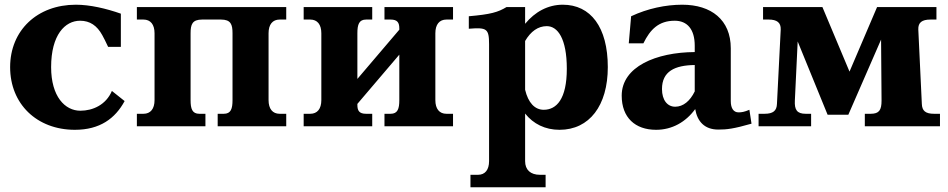

<svg xmlns="http://www.w3.org/2000/svg" viewBox="-20 -536 4025 815"><path d="M439 -337H493V-478C430 -500 362 -516 302 -516C138 -516 23 -407 23 -251C23 -95 136 15 298 15C404 15 469 -33 509 -107L455 -150C430 -91 374 -66 321 -66C256 -66 197 -126 197 -251C197 -388 256 -448 320 -448C362 -448 392 -427 414 -387C421 -374 428 -361 439 -337Z M789 -111V-395C789 -432 796 -453 838 -453H918C960 -453 967 -432 967 -395V-111C967 -74 960 -53 930 -53H904V0H1195V-53H1167C1137 -53 1120 -74 1120 -111V-395C1120 -432 1137 -453 1167 -453H1195V-506H561V-453H589C619 -453 636 -432 636 -395V-111C636 -74 619 -53 589 -53H561V0H852V-53H826C796 -53 789 -74 789 -111Z M1497 -91V-95L1675 -304V-111C1675 -74 1668 -53 1638 -53H1612V0H1903V-53H1875C1845 -53 1828 -74 1828 -111V-395C1828 -432 1845 -453 1875 -453H1903V-506H1612V-453H1638C1668 -453 1675 -439 1675 -415V-410L1497 -201V-395C1497 -432 1504 -453 1534 -453H1560V-506H1269V-453H1297C1327 -453 1344 -432 1344 -395V-111C1344 -74 1327 -53 1297 -53H1269V0H1560V-53H1534C1504 -53 1497 -67 1497 -91Z M2209 148V-54C2244 -10 2294 15 2355 15C2482 15 2560 -88 2560 -251C2560 -421 2487 -516 2369 -516C2306 -516 2251 -486 2209 -435V-506H2130C2094 -484 2062 -475 1970 -467V-414C2046 -420 2056 -415 2056 -348V148C2056 185 2039 206 2009 206H1977V259H2296V206H2272C2232 206 2209 185 2209 148ZM2209 -155V-362C2233 -403 2264 -425 2301 -425C2347 -425 2386 -373 2386 -244C2386 -115 2342 -70 2288 -70C2250 -70 2222 -100 2209 -155Z M2876 -516C2806 -516 2729 -500 2659 -467L2649 -352H2711C2740 -411 2776 -448 2844 -448C2897 -448 2929 -412 2929 -342V-315C2765 -314 2619 -253 2619 -130C2619 -37 2676 15 2765 15C2833 15 2891 -18 2931 -73C2940 -20 2971 14 3029 14C3065 14 3093 11 3170 -11L3161 -70C3140 -61 3128 -59 3115 -59C3094 -59 3082 -76 3082 -107V-331C3082 -452 2999 -516 2876 -516ZM2790 -158C2790 -233 2844 -259 2929 -260V-148C2909 -107 2880 -83 2846 -83C2813 -83 2790 -111 2790 -158Z M3493 -49H3581L3720 -368L3722 -109C3722 -69 3712 -53 3676 -53H3651V0H3970V-53H3945C3908 -53 3894 -66 3893 -95L3878 -411C3877 -440 3893 -453 3930 -453H3955V-506H3703L3586 -232L3471 -506H3219V-453H3243C3278 -453 3295 -440 3294 -411L3278 -95C3277 -66 3262 -53 3225 -53H3200V0H3423V-53H3400C3363 -53 3352 -70 3354 -109L3366 -360Z"/></svg>

Font: LT Superior Serif ExtraBold
Style: Regular
Weight: 800
Designer: Daniel Lyons
Foundry: LyonsType
Version: Version 2.120;FEAKit 1.0